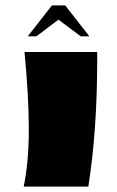

<svg xmlns="http://www.w3.org/2000/svg" viewBox="-20 -693 436 713"><path d="M341 -500V-473Q341 -209 308 0H68Q87 -92 87 -212.5Q87 -333 71 -500ZM83 -558 173 -673H222L312 -558H280L197 -620L115 -558Z"/></svg>

Font: Ruslan Display
Style: Regular
Weight: 400
Version: Version 1.000